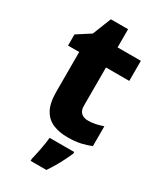

<svg xmlns="http://www.w3.org/2000/svg" viewBox="-218 -743 883 1043"><g transform="rotate(30 223.0 -221.0)"><path d="M321 -124Q346 -124 368.5 -129Q391 -134 414 -142V-18Q387 -6 352 2Q317 10 269 10Q218 10 178.5 -6.5Q139 -23 116.5 -63Q94 -103 94 -176V-423H24V-493L108 -547L154 -663H262V-549H408V-423H262V-182Q262 -153 278 -138.5Q294 -124 321 -124ZM342 71Q326 108 306.5 144.5Q287 181 260 221H161V208Q169 177 177 134.5Q185 92 188 61H342Z"/></g></svg>

Font: Noto Sans Sinhala UI ExtraBold
Style: Regular
Weight: 800
Designer: Jelle Bosma - Monotype Design Team
Foundry: Monotype Imaging Inc.
Version: Version 2.006; ttfautohint (v1.8.4.7-5d5b)